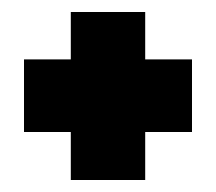

<svg xmlns="http://www.w3.org/2000/svg" viewBox="-20 -461 360 320"><path d="M98 -161V-241H20V-362H98V-441H222V-362H300V-241H222V-161Z"/></svg>

Font: Karantina
Style: Bold
Weight: 700
Designer: Rony Koch
Foundry: Rony Koch
Version: Version 1.000; ttfautohint (v1.8.3)